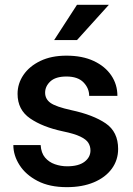

<svg xmlns="http://www.w3.org/2000/svg" viewBox="-20 -770 555 800"><path d="M356.9 -143.1Q356.9 -160.6 348.1 -174.8Q339.4 -189 314.7 -200.9Q290 -212.9 242.2 -222.7Q157.7 -240.7 105.5 -276.6Q53.2 -312.5 53.2 -378.9Q53.2 -421.9 77.9 -458Q102.5 -494.1 148.2 -516.1Q193.8 -538.1 256.8 -538.1Q323.2 -538.1 370.6 -515.9Q418 -493.7 443.6 -455.8Q469.2 -418 469.2 -370.6H351.6Q351.6 -402.3 327.9 -426.8Q304.2 -451.2 256.8 -451.2Q211.9 -451.2 189.9 -430.9Q168 -410.6 168 -383.8Q168 -357.4 190.4 -341.3Q212.9 -325.2 277.3 -311Q368.2 -291.5 420.2 -256.1Q472.2 -220.7 472.2 -149.4Q472.2 -103 445.8 -66.9Q419.4 -30.8 371.3 -10.5Q323.2 9.8 258.3 9.8Q186 9.8 136.5 -16.1Q86.9 -42 61.3 -82.3Q35.6 -122.6 35.6 -165.5H149.4Q151.4 -132.8 167.7 -113.5Q184.1 -94.2 208.7 -85.7Q233.4 -77.1 259.8 -77.1Q307.1 -77.1 332 -95.9Q356.9 -114.7 356.9 -143.1ZM205.6 -603 300.8 -750H433.6L300.8 -603Z"/></svg>

Font: Vazirmatn FD Medium
Style: Regular
Weight: 500
Designer: Saber Rastikerdar
Foundry: Saber Rastikerdar
Version: Version 33.003